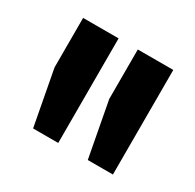

<svg xmlns="http://www.w3.org/2000/svg" viewBox="-78 -764 456 450"><g transform="rotate(30 150.0 -539.5)"><path d="M58 -398 30 -547V-681H126V-398ZM206 -398 178 -547V-681H274V-398Z"/></g></svg>

Font: Gabarito
Style: Regular
Weight: 400
Designer: Leandro Assis / Alvaro Franca / Felipe Casaprima
Foundry: Naipe Foundry
Version: Version 1.000